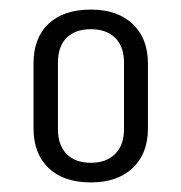

<svg xmlns="http://www.w3.org/2000/svg" viewBox="-20 -736 379 401"><path d="M170 -355Q113 -355 81.5 -385Q50 -415 50 -468V-603Q50 -657 81.5 -686.5Q113 -716 170 -716Q225 -716 257 -686Q289 -656 289 -603V-468Q289 -415 257 -385Q225 -355 170 -355ZM170 -396Q202 -396 220.5 -414.5Q239 -433 239 -466V-605Q239 -639 220.5 -657Q202 -675 170 -675Q137 -675 119 -657Q101 -639 101 -605V-466Q101 -433 119 -414.5Q137 -396 170 -396Z"/></svg>

Font: Pathway Extreme Condensed ExtraLight
Style: Regular
Weight: 250
Width: 3
Version: Version 1.001;gftools[0.9.26]